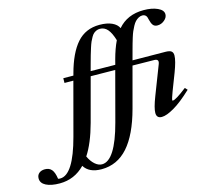

<svg xmlns="http://www.w3.org/2000/svg" viewBox="-404 -883 1428 1310"><g transform="rotate(-15 309.5 -228.0)"><path d="M161.6 249.5Q73.7 249.5 39.1 192.9Q-34.7 269 -139.2 269Q-199.2 269 -235.1 251Q-271 232.9 -271 199.2Q-271 176.3 -255.4 162.8Q-239.7 149.4 -213.9 149.4Q-183.1 149.4 -166.3 169.4Q-149.4 189.5 -143.1 235.4Q-136.7 237.3 -127.9 237.3Q-34.7 237.3 32.2 -14.6L130.9 -384.3L68.4 -384.8L68.8 -418L140.1 -417.5L143.6 -430.7Q180.2 -567.9 241.2 -637Q302.2 -706.1 400.4 -706.1Q453.6 -706.1 488.3 -690.2Q522.9 -674.3 535.2 -647Q602.1 -725.1 717.3 -725.1Q775.9 -725.1 815.4 -707Q855 -689 855 -659.7Q855 -636.7 833 -618.2Q811 -599.6 783.7 -599.6Q762.7 -599.6 752.4 -613Q742.2 -626.5 736.8 -649.9Q733.4 -665 730.7 -672.4Q728 -679.7 720.5 -686Q712.9 -692.4 700.2 -692.4Q686 -692.4 672.9 -685.1Q659.7 -677.7 649.7 -667.2Q639.6 -656.7 629.6 -638.2Q619.6 -619.6 613 -604.2Q606.4 -588.9 598.6 -564Q590.8 -539.1 586.7 -524.2Q582.5 -509.3 575.7 -484.4L556.6 -413.6L790.5 -411.6Q818.8 -411.1 830.3 -401.9Q841.8 -392.6 841.8 -372.6Q841.8 -335.9 812 -257.8L766.6 -140.1Q748 -90.8 748 -81.1Q748 -77.1 751.5 -77.1Q772.9 -77.1 852.1 -139.2L868.2 -122.6Q793.5 -52.2 738.5 -20.5Q683.6 11.2 650.9 11.2Q613.8 11.2 613.8 -26.4Q613.8 -61 643.6 -137.7L722.7 -342.3Q736.3 -376.5 701.2 -377.4L547.4 -379.4L471.2 -94.7Q424.8 78.1 348.6 163.8Q272.5 249.5 161.6 249.5ZM274.9 -465.3 261.7 -416.5 435.1 -414.6 444.3 -450.2Q463.9 -522.9 488.8 -574.2Q472.7 -627.9 450.7 -653.6Q428.7 -679.2 396.5 -679.2Q383.3 -679.2 372.3 -674.3Q361.3 -669.4 352.5 -662.1Q343.8 -654.8 335 -639.4Q326.2 -624 319.8 -609.9Q313.5 -595.7 305.2 -569.6Q296.9 -543.5 290.8 -522.5Q284.7 -501.5 274.9 -465.3ZM170.4 -75.2Q133.8 59.6 82 138.2Q99.1 175.3 123.3 196.5Q147.5 217.8 172.9 217.8Q266.6 217.8 333.5 -34.2L425.8 -380.9L252.9 -382.8Z"/></g></svg>

Font: Elstob 18pt ExtraBold
Style: Italic
Weight: 800
Italic angle: -20°
Designer: Peter S. Baker
Version: Version 1.015